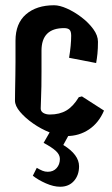

<svg xmlns="http://www.w3.org/2000/svg" viewBox="-20 -522 428 731"><path d="M292 -155 376 -101Q356 -54 318.5 -29Q281 -4 234 -4Q204 -4 170 -17.5Q136 -31 106 -52Q76 -73 56.5 -96Q37 -119 37 -139Q37 -152 37.5 -179Q38 -206 38.5 -235.5Q39 -265 39 -285V-367Q39 -433 79 -467.5Q119 -502 186 -502Q207 -502 235 -489.5Q263 -477 290 -456.5Q317 -436 335 -411.5Q353 -387 353 -363Q353 -337 351 -317.5Q349 -298 346 -282L243 -302Q251 -350 251 -386Q251 -403 244.5 -409Q238 -415 224 -415Q138 -415 138 -329V-249Q138 -185 136.5 -155.5Q135 -126 135 -109Q135 -98 145 -92Q155 -86 170 -86Q207 -86 233 -101.5Q259 -117 280 -152ZM209 189Q184 189 154.5 176Q125 163 105 147L120 117Q132 124 141.5 128Q151 132 162 132Q183 132 195.5 118Q208 104 208 83Q208 67 193 53Q178 39 146 22L185 -46L244 -12L221 30Q281 67 281 111Q281 145 261.5 167Q242 189 209 189Z"/></svg>

Font: Jaini
Style: Regular
Weight: 400
Designer: Maithili Shingre, Girish Dalvi (Devanagari), Taresh Vohra (Latin)
Foundry: Ek Type
Version: Version 2.000; ttfautohint (v1.8.4.7-5d5b)